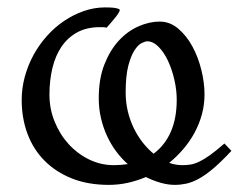

<svg xmlns="http://www.w3.org/2000/svg" viewBox="-20 -489 655 523"><path d="M415 -430.2Q442.9 -430.2 465.6 -410.9Q488.3 -391.6 504.2 -362.3Q520 -333 528.6 -298.1Q537.1 -263.2 537.1 -231.9Q537.1 -204.6 530.3 -178.7Q523.4 -152.8 510.7 -128.9Q498 -105 480.2 -84Q462.4 -63 440.9 -45.4Q458.5 -39.1 477.1 -39.1Q488.3 -39.1 499 -40.8Q509.8 -42.5 522.7 -48.6Q535.6 -54.7 552 -66.4Q568.4 -78.1 591.3 -98.1L610.4 -78.1Q583 -48.8 561.5 -30.5Q540 -12.2 521.7 -2.2Q503.4 7.8 487.5 11.2Q471.7 14.6 456.5 14.6Q438 14.6 418 9Q397.9 3.4 377.4 -6.8Q353.5 3.4 328.1 9Q302.7 14.6 276.4 14.6Q219.7 14.6 175.8 -2.9Q131.8 -20.5 101.3 -51.3Q70.8 -82 54.9 -124.5Q39.1 -167 39.1 -216.8Q39.1 -249 47.6 -280.3Q56.2 -311.5 71.5 -339.6Q86.9 -367.7 108.2 -391.4Q129.4 -415 154.8 -432.1Q180.2 -449.2 208.5 -459Q236.8 -468.8 266.1 -468.8Q279.8 -468.8 288.3 -468Q296.9 -467.3 304.2 -464.4Q307.6 -462.9 304.9 -457.3Q302.2 -451.7 296.4 -444.1Q290.5 -436.5 283.2 -428.2Q275.9 -419.9 270.5 -413.6Q264.6 -415 260.7 -415H252Q216.3 -415 190.4 -400.9Q164.6 -386.7 147.7 -362.1Q130.9 -337.4 122.8 -303.7Q114.7 -270 114.7 -231Q114.7 -192.4 128.9 -157.5Q143.1 -122.6 167.2 -96.2Q191.4 -69.8 223.1 -54.4Q254.9 -39.1 290 -39.1Q309.6 -39.1 328.1 -42Q311 -57.1 296.6 -76.4Q282.2 -95.7 271.7 -118.4Q261.2 -141.1 255.1 -167Q249 -192.9 249 -221.7Q249 -274.4 264.4 -313.5Q279.8 -352.5 303.7 -378.4Q327.6 -404.3 357.2 -417.2Q386.7 -430.2 415 -430.2ZM322.3 -236.8Q322.3 -210.4 328.1 -186Q334 -161.6 344.2 -140.4Q354.5 -119.1 368.4 -101.3Q382.3 -83.5 398.4 -70.3Q429.2 -93.3 445.3 -130.1Q461.4 -167 461.4 -217.3Q461.4 -244.1 454.8 -272.5Q448.2 -300.8 437.3 -324Q426.3 -347.2 411.6 -361.8Q397 -376.5 380.9 -376.5Q376 -376.5 366.2 -371.8Q356.4 -367.2 346.7 -352.5Q336.9 -337.9 329.6 -310.3Q322.3 -282.7 322.3 -236.8Z"/></svg>

Font: Noto Serif Devanagari
Style: Bold
Weight: 700
Designer: Monotype Design Team
Foundry: Monotype Imaging Inc.
Version: Version 1.01